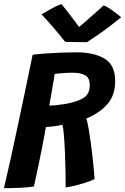

<svg xmlns="http://www.w3.org/2000/svg" viewBox="-20 -924 624 956"><path d="M-0.5 13Q14.5 -49.5 32 -128.8Q49.5 -208 68.2 -296.2Q87 -384.5 106 -475.2Q125 -566 142.5 -651.5Q170 -655 208.2 -657.8Q246.5 -660.5 287 -662Q327.5 -663.5 362 -663.5Q447.5 -663.5 500.5 -632Q553.5 -600.5 553.5 -520Q553.5 -449.5 514.5 -405.2Q475.5 -361 410 -334Q415.5 -316 421 -284.8Q426.5 -253.5 431.5 -216.5Q436.5 -179.5 440.8 -142.8Q445 -106 447.5 -76.5Q450 -47 451 -32Q426.5 -20.5 395.2 -11.2Q364 -2 338.8 3.5Q313.5 9 307 9.5Q307 -26 306.2 -71.8Q305.5 -117.5 303.5 -163.5Q301.5 -209.5 298.5 -246.8Q295.5 -284 291 -302.5Q268 -297.5 244.5 -294.8Q221 -292 208.5 -292Q207 -281.5 202 -255Q197 -228.5 190.2 -193.5Q183.5 -158.5 175.8 -121.2Q168 -84 161 -51Q154 -18 149 4Q121.5 9.5 78.5 11.2Q35.5 13 -0.5 13ZM225.5 -398.5Q257.5 -398.5 306 -406.5Q358.5 -415.5 392.8 -434.5Q427 -453.5 427 -500Q427 -536.5 404.2 -549.2Q381.5 -562 338 -562Q327.5 -562 309.5 -561Q291.5 -560 275.2 -558.5Q259 -557 252.5 -556Q251 -545.5 247.2 -523.2Q243.5 -501 239 -475.5Q234.5 -450 230.8 -428.8Q227 -407.5 225.5 -398.5ZM496.5 -897.5Q511 -891.5 529.8 -878.8Q548.5 -866 564 -854Q579.5 -842 583.5 -838Q516.5 -784 473.5 -754.5Q430.5 -725 413 -714Q402.5 -714 382.2 -714.2Q362 -714.5 340.2 -714.8Q318.5 -715 304.5 -715.5Q277.5 -750 248.5 -783.8Q219.5 -817.5 187 -852.5Q198 -859 215.5 -869.2Q233 -879.5 252 -889.2Q271 -899 286.5 -903.5Q304 -882.5 321.5 -859.5Q339 -836.5 353.2 -817.5Q367.5 -798.5 374 -789.5Q385.5 -799.5 407 -818Q428.5 -836.5 452.5 -858Q476.5 -879.5 496.5 -897.5Z"/></svg>

Font: Grandstander SemiBold
Style: Italic
Weight: 600
Italic angle: -15°
Designer: Tyler Finck
Foundry: Etcetera Type Co
Version: Version 1.200; ttfautohint (v1.8.3)